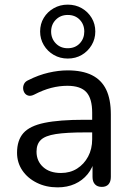

<svg xmlns="http://www.w3.org/2000/svg" viewBox="-20 -799 570 828"><path d="M228.5 9Q178.5 9 138.8 -10.8Q99 -30.5 76.2 -64.2Q53.5 -98 53.5 -140Q53.5 -194 80.8 -225Q108 -256 171.8 -269.2Q235.5 -282.5 345 -282.5H390.5V-228H346.5Q266 -228 220.2 -220.8Q174.5 -213.5 156 -195.5Q137.5 -177.5 137.5 -145Q137.5 -104.5 165.8 -78.8Q194 -53 243 -53Q282.5 -53 312.5 -72Q342.5 -91 360 -123.8Q377.5 -156.5 377.5 -198.5V-313Q377.5 -374 352.5 -401.5Q327.5 -429 270.5 -429Q236 -429 201 -420Q166 -411 127.5 -391Q113.5 -384 103 -386.5Q92.5 -389 86.5 -397.5Q80.5 -406 79.8 -416.8Q79 -427.5 84.2 -437.8Q89.5 -448 102.5 -453.5Q146 -475.5 189.2 -485.5Q232.5 -495.5 271.5 -495.5Q335 -495.5 376.2 -475Q417.5 -454.5 437.8 -412.8Q458 -371 458 -305.5V-36Q458 -15.5 448 -4.2Q438 7 419 7Q400 7 389.5 -4.2Q379 -15.5 379 -36V-112.5H388.5Q380 -75 357.8 -47.8Q335.5 -20.5 302.8 -5.8Q270 9 228.5 9ZM272.1 -546.5Q239 -546.5 211.8 -562.2Q184.5 -578 168.8 -604.6Q153 -631.2 153 -663Q153 -696 168.8 -722Q184.5 -748 211.7 -763.5Q238.9 -779 271.9 -779Q306 -779 332.8 -763.5Q359.5 -748 375.2 -721.9Q391 -695.9 391 -662.9Q391 -631 375.2 -604.5Q359.5 -578 332.8 -562.2Q306.2 -546.5 272.1 -546.5ZM271.9 -591Q304 -591 323.8 -611.8Q343.5 -632.6 343.5 -663Q343.5 -693.5 323.8 -714Q304.1 -734.5 272.1 -734.5Q241 -734.5 220.8 -714Q200.5 -693.5 200.5 -663Q200.5 -632.6 220.7 -611.8Q240.8 -591 271.9 -591Z"/></svg>

Font: Nunito ExtraLight
Style: Regular
Weight: 200
Designer: Vernon Adams
Foundry: Vernon Adams
Version: Version 3.602;April 4, 2023;FontCreator 14.0.0.2856 64-bit